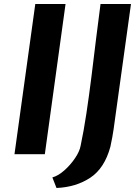

<svg xmlns="http://www.w3.org/2000/svg" viewBox="-20 -767 690 955"><path d="M52 0 155.5 -747H306L203 0ZM261 168 240.5 115.5Q269.5 107.5 300 80.5Q330.5 53.5 353.2 19.8Q376 -14 381 -42Q396 -112 409.5 -201.2Q423 -290.5 435 -387Q447 -483.5 458.2 -576.5Q469.5 -669.5 480 -747H631.5L552.5 -178Q545 -119.5 538.5 -84.2Q532 -49 529 -37Q500 70 429 117Q358 164 261 168Z"/></svg>

Font: Merriweather Sans Italic
Style: Bold
Weight: 700
Italic angle: -7.5°
Designer: Eben Sorkin
Foundry: Eben Sorkin
Version: Version 1.008; ttfautohint (v1.7.19-72a1) -l 8 -r 50 -G 200 